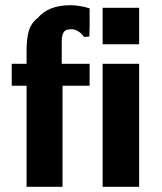

<svg xmlns="http://www.w3.org/2000/svg" viewBox="-20 -717 622 737"><path d="M25 -388V-472H82V-521Q82 -567 90 -596.5Q98 -626 124 -648V-647Q165 -697 250 -697Q284 -697 324 -685V-619Q324 -612 323.5 -598Q323 -584 323 -577Q320 -577 313.5 -576Q307 -575 303 -575Q277 -610 244 -604Q217 -603 217 -558V-472H324V-388H220V0H82V-388ZM374 0V-472H514V0ZM374 -547V-687H514V-547Z"/></svg>

Font: Coval
Style: Heavy
Weight: 900
Foundry: Context Ltd
Version: Version 001.000